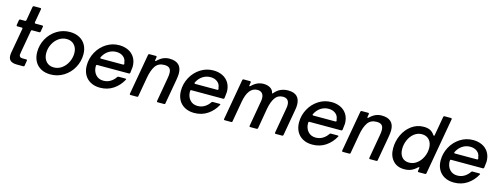

<svg xmlns="http://www.w3.org/2000/svg" viewBox="-18 -1582 6279 2412"><g transform="rotate(15 3121.0 -376.0)"><path d="M289 -12Q288 0 275 0H193Q138 0 109.5 -21Q81 -42 81 -90Q81 -111 85 -131L142 -451V-453Q142 -465 130 -465H73Q67 -465 63.5 -469.5Q60 -474 61 -480L72 -546Q75 -557 86 -557H149Q160 -557 163 -569L194 -751Q197 -763 208 -763H292Q299 -763 302 -759Q305 -755 304 -749L273 -572V-568Q273 -557 284 -557H372Q379 -557 382 -553Q385 -549 384 -543L373 -477Q370 -465 359 -465H266Q253 -465 252 -454L202 -171Q196 -140 196 -131Q196 -112 207 -102.5Q218 -93 244 -93H289Q295 -93 298 -89Q301 -85 300 -79Z M397 -219Q397 -313 441.5 -393Q486 -473 562.5 -520.5Q639 -568 732 -568Q803 -568 856 -539.5Q909 -511 937.5 -459.5Q966 -408 966 -340Q966 -247 921.5 -166Q877 -85 799.5 -37Q722 11 629 11Q558 11 505.5 -17.5Q453 -46 425 -98Q397 -150 397 -219ZM852 -324Q852 -390 814.5 -431Q777 -472 715 -472Q658 -472 611 -438.5Q564 -405 537 -350.5Q510 -296 510 -236Q510 -168 547.5 -126.5Q585 -85 647 -85Q704 -85 751 -119Q798 -153 825 -208.5Q852 -264 852 -324Z M1042 -217Q1042 -309 1086 -390Q1130 -471 1206 -519.5Q1282 -568 1373 -568Q1437 -568 1489.5 -543.5Q1542 -519 1573 -469.5Q1604 -420 1604 -349Q1603 -325 1595 -268Q1592 -256 1581 -256H1168Q1159 -256 1156.5 -251.5Q1154 -247 1154 -236Q1154 -171 1191.5 -128Q1229 -85 1292 -85Q1343 -85 1383.5 -110Q1424 -135 1450 -175Q1455 -183 1466 -183H1552Q1560 -183 1563.5 -179.5Q1567 -176 1564 -171Q1520 -89 1445.5 -39Q1371 11 1273 11Q1202 11 1149.5 -18Q1097 -47 1069.5 -98.5Q1042 -150 1042 -217ZM1479 -345Q1493 -345 1493 -356Q1493 -364 1488 -376Q1484 -422 1448 -449.5Q1412 -477 1360 -477Q1313 -477 1273.5 -456.5Q1234 -436 1206 -398Q1194 -382 1183 -360Q1182 -358 1182 -354Q1182 -345 1194 -345Z M1768 -12Q1767 0 1754 0H1670Q1663 0 1660 -4Q1657 -8 1658 -14L1752 -546Q1755 -557 1766 -557H1850Q1857 -557 1860 -553Q1863 -549 1862 -543L1856 -505L1855 -500Q1855 -493 1860 -493Q1863 -493 1870 -498Q1909 -536 1946 -552Q1983 -568 2025 -568Q2105 -568 2145.5 -530Q2186 -492 2186 -417Q2186 -384 2176 -328L2120 -12Q2119 0 2106 0H2022Q2016 0 2013 -4Q2010 -8 2011 -14L2066 -329Q2072 -362 2072 -388Q2072 -434 2051 -454.5Q2030 -475 1984 -475Q1907 -475 1868.5 -420Q1830 -365 1812 -261Z M2267 -217Q2267 -309 2311 -390Q2355 -471 2431 -519.5Q2507 -568 2598 -568Q2662 -568 2714.5 -543.5Q2767 -519 2798 -469.5Q2829 -420 2829 -349Q2828 -325 2820 -268Q2817 -256 2806 -256H2393Q2384 -256 2381.5 -251.5Q2379 -247 2379 -236Q2379 -171 2416.5 -128Q2454 -85 2517 -85Q2568 -85 2608.5 -110Q2649 -135 2675 -175Q2680 -183 2691 -183H2777Q2785 -183 2788.5 -179.5Q2792 -176 2789 -171Q2745 -89 2670.5 -39Q2596 11 2498 11Q2427 11 2374.5 -18Q2322 -47 2294.5 -98.5Q2267 -150 2267 -217ZM2704 -345Q2718 -345 2718 -356Q2718 -364 2713 -376Q2709 -422 2673 -449.5Q2637 -477 2585 -477Q2538 -477 2498.5 -456.5Q2459 -436 2431 -398Q2419 -382 2408 -360Q2407 -358 2407 -354Q2407 -345 2419 -345Z M2993 -12Q2992 0 2979 0H2895Q2888 0 2885 -4Q2882 -8 2883 -14L2977 -546Q2980 -557 2991 -557H3075Q3082 -557 3085 -553Q3088 -549 3087 -543L3081 -505L3080 -500Q3080 -493 3085 -493Q3088 -493 3095 -498Q3134 -536 3171.5 -552Q3209 -568 3250 -568Q3300 -568 3335.5 -547Q3371 -526 3380 -487Q3382 -479 3385 -479Q3387 -479 3392 -484Q3429 -529 3473 -548.5Q3517 -568 3570 -568Q3647 -568 3685 -530.5Q3723 -493 3723 -422Q3723 -390 3718 -364L3656 -12Q3653 0 3642 0H3558Q3551 0 3548 -4Q3545 -8 3546 -14L3604 -346Q3608 -366 3608 -387Q3608 -431 3587 -453Q3566 -475 3527 -475Q3460 -475 3423.5 -421.5Q3387 -368 3370 -273L3325 -12Q3322 0 3311 0H3227Q3220 0 3217 -4Q3214 -8 3215 -14L3273 -346Q3277 -365 3277 -384Q3277 -429 3255.5 -452Q3234 -475 3195 -475Q3073 -475 3039 -273Z M3803 -217Q3803 -309 3847 -390Q3891 -471 3967 -519.5Q4043 -568 4134 -568Q4198 -568 4250.5 -543.5Q4303 -519 4334 -469.5Q4365 -420 4365 -349Q4364 -325 4356 -268Q4353 -256 4342 -256H3929Q3920 -256 3917.5 -251.5Q3915 -247 3915 -236Q3915 -171 3952.5 -128Q3990 -85 4053 -85Q4104 -85 4144.5 -110Q4185 -135 4211 -175Q4216 -183 4227 -183H4313Q4321 -183 4324.5 -179.5Q4328 -176 4325 -171Q4281 -89 4206.5 -39Q4132 11 4034 11Q3963 11 3910.5 -18Q3858 -47 3830.5 -98.5Q3803 -150 3803 -217ZM4240 -345Q4254 -345 4254 -356Q4254 -364 4249 -376Q4245 -422 4209 -449.5Q4173 -477 4121 -477Q4074 -477 4034.5 -456.5Q3995 -436 3967 -398Q3955 -382 3944 -360Q3943 -358 3943 -354Q3943 -345 3955 -345Z M4529 -12Q4528 0 4515 0H4431Q4424 0 4421 -4Q4418 -8 4419 -14L4513 -546Q4516 -557 4527 -557H4611Q4618 -557 4621 -553Q4624 -549 4623 -543L4617 -505L4616 -500Q4616 -493 4621 -493Q4624 -493 4631 -498Q4670 -536 4707 -552Q4744 -568 4786 -568Q4866 -568 4906.5 -530Q4947 -492 4947 -417Q4947 -384 4937 -328L4881 -12Q4880 0 4867 0H4783Q4777 0 4774 -4Q4771 -8 4772 -14L4827 -329Q4833 -362 4833 -388Q4833 -434 4812 -454.5Q4791 -475 4745 -475Q4668 -475 4629.5 -420Q4591 -365 4573 -261Z M5029 -208Q5029 -301 5068 -384Q5107 -467 5176.5 -517.5Q5246 -568 5333 -568Q5382 -568 5415 -552.5Q5448 -537 5475 -498Q5479 -492 5484 -492Q5490 -492 5491 -501L5535 -751Q5537 -763 5549 -763H5633Q5640 -763 5643 -759Q5646 -755 5645 -749L5515 -12Q5512 0 5501 0H5417Q5410 0 5407 -4Q5404 -8 5405 -14L5411 -52L5412 -56Q5412 -62 5406 -62Q5401 -62 5393 -56Q5354 -19 5316 -4Q5278 11 5230 11Q5137 11 5083 -49Q5029 -109 5029 -208ZM5466 -325Q5466 -392 5430.5 -432Q5395 -472 5335 -472Q5279 -472 5234.5 -437Q5190 -402 5165.5 -346Q5141 -290 5141 -230Q5141 -164 5174 -124.5Q5207 -85 5267 -85Q5323 -85 5368.5 -119.5Q5414 -154 5440 -209.5Q5466 -265 5466 -325Z M5645 -217Q5645 -309 5689 -390Q5733 -471 5809 -519.5Q5885 -568 5976 -568Q6040 -568 6092.5 -543.5Q6145 -519 6176 -469.5Q6207 -420 6207 -349Q6206 -325 6198 -268Q6195 -256 6184 -256H5771Q5762 -256 5759.5 -251.5Q5757 -247 5757 -236Q5757 -171 5794.5 -128Q5832 -85 5895 -85Q5946 -85 5986.5 -110Q6027 -135 6053 -175Q6058 -183 6069 -183H6155Q6163 -183 6166.5 -179.5Q6170 -176 6167 -171Q6123 -89 6048.5 -39Q5974 11 5876 11Q5805 11 5752.5 -18Q5700 -47 5672.5 -98.5Q5645 -150 5645 -217ZM6082 -345Q6096 -345 6096 -356Q6096 -364 6091 -376Q6087 -422 6051 -449.5Q6015 -477 5963 -477Q5916 -477 5876.5 -456.5Q5837 -436 5809 -398Q5797 -382 5786 -360Q5785 -358 5785 -354Q5785 -345 5797 -345Z"/></g></svg>

Font: Open Sauce Two Medium Italic
Style: Regular
Weight: 500
Italic angle: -10°
Designer: Alfredo Marco Pradil
Foundry: Creative Sauce Fz LLC
Version: Version 1.477